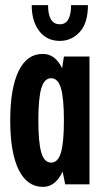

<svg xmlns="http://www.w3.org/2000/svg" viewBox="-20 -721 420 751"><path d="M235 0 225 -50Q197 10 148 10Q86 10 53 -57Q20 -124 20 -250Q20 -376 53 -443.5Q86 -511 148 -510Q196 -510 223 -454L230 -500H330V0ZM141.5 -124.5Q153 -85 180 -85Q207 -85 218.5 -124.5Q230 -164 230 -250Q230 -336 218.5 -375.5Q207 -415 180 -415Q153 -415 141.5 -375.5Q130 -336 130 -250Q130 -164 141.5 -124.5ZM324 -701Q324 -631 292 -596Q260 -561 214 -561Q163 -561 133.5 -599.5Q104 -638 104 -701H168Q168 -626 214 -626Q258 -626 258 -701Z"/></svg>

Font: Gully ECD Medium
Style: Regular
Weight: 500
Width: 2
Designer: jaikishan Patel
Foundry: MagicType
Version: Version 1.000;Glyphs 3.2 (3242)